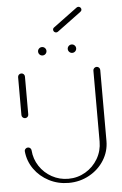

<svg xmlns="http://www.w3.org/2000/svg" viewBox="-55 -832 547 859"><g transform="rotate(-5 218.5 -402.5)"><path d="M49.6 -317.8Q43.3 -317.8 38.7 -322.2Q34.1 -326.7 34.1 -333V-503.3Q34.1 -509.6 38.7 -514.1Q43.3 -518.5 49.6 -518.5Q55.9 -518.5 60.4 -514.1Q64.8 -509.6 64.8 -503.3V-333Q64.8 -326.7 60.4 -322.2Q55.9 -317.8 49.6 -317.8ZM387.8 -518.5Q394.1 -518.5 398.5 -514.1Q403 -509.6 403 -503.3V-184.4Q403 -137.8 378.3 -98.3Q353.7 -58.9 311.5 -35.6Q269.3 -12.2 218.9 -12.2Q171.1 -12.2 130.6 -33.1Q90 -54.1 64.6 -90Q39.3 -125.9 35.2 -169.3Q34.4 -175.9 39.1 -180.9Q43.7 -185.9 50.4 -185.9Q56.3 -185.9 60.7 -181.9Q65.2 -177.8 65.6 -171.9Q68.5 -132.6 89.8 -100.4Q111.1 -68.1 145 -49.4Q178.9 -30.7 218.9 -30.7Q260.4 -30.7 295.6 -51.3Q330.7 -71.9 351.5 -107.2Q372.2 -142.6 372.2 -184.4V-503.3Q372.2 -509.6 376.9 -514.1Q381.5 -518.5 387.8 -518.5ZM266.3 -609.3Q266.3 -617 271.9 -622.6Q277.4 -628.1 285.2 -628.1Q293 -628.1 298.5 -622.6Q304.1 -617 304.1 -609.3Q304.1 -601.5 298.5 -595.9Q293 -590.4 285.2 -590.4Q277.4 -590.4 271.9 -595.9Q266.3 -601.5 266.3 -609.3ZM133 -609.3Q133 -617 138.5 -622.6Q144.1 -628.1 151.9 -628.1Q159.6 -628.1 165.2 -622.6Q170.7 -617 170.7 -609.3Q170.7 -601.5 165.2 -595.9Q159.6 -590.4 151.9 -590.4Q144.1 -590.4 138.5 -595.9Q133 -601.5 133 -609.3ZM221.5 -687.8Q216.3 -687.8 212.4 -691.5Q208.5 -695.2 208.5 -700.7Q208.5 -707 213.7 -710.7L321.9 -790.7Q325.9 -793.3 329.6 -793.3Q334.8 -793.3 338.7 -789.6Q342.6 -785.9 342.6 -780.4Q342.6 -774.4 337.4 -770.4L229.3 -690.4Q225.6 -687.8 221.5 -687.8Z"/></g></svg>

Font: 26F Galaxy Sans Ultra Light
Style: Regular
Weight: 200
Designer: C₂₉H₂₅N₃O₅
Version: Version 1.100